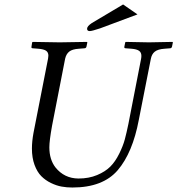

<svg xmlns="http://www.w3.org/2000/svg" viewBox="-20 -836 800 866"><path d="M384.8 -695.8Q372.6 -695.8 372.8 -706.8Q373 -717.8 394 -731.9L535.2 -815.9L600.1 -771L431.2 -708Q394.5 -695.8 384.8 -695.8ZM306.2 9.8Q281.2 9.8 258.1 5.6Q234.9 1.5 209.7 -10.7Q184.6 -22.9 166 -41.7Q147.5 -60.5 135.7 -92.5Q124 -124.5 124 -166Q124 -197.8 130.9 -235.8L196.8 -571.8Q198.2 -579.1 198.2 -585Q198.2 -600.1 187.7 -607.2Q177.2 -614.3 152.8 -616.2L127.9 -618.2Q120.1 -618.2 122.1 -626L125 -645L127.9 -647Q217.8 -645 249 -645Q282.2 -645 372.1 -647L374 -645L370.1 -626Q368.2 -618.2 360.8 -618.2L335.9 -616.2Q306.2 -614.3 292.5 -603.5Q278.8 -592.8 273.9 -571.8L214.8 -269Q202.6 -201.2 202.6 -171.4Q202.6 -116.7 230 -81.1Q270 -31.2 334 -30.8Q380.9 -30.8 418 -46.4Q455.1 -62 477.5 -84.5Q500 -106.9 517.6 -142.6Q535.2 -178.2 543 -207.5Q550.8 -236.8 559.1 -276.9L616.2 -569.8Q617.7 -577.6 617.7 -584Q617.7 -599.6 607.2 -606.9Q596.7 -614.3 573.2 -616.2L546.9 -618.2Q539.1 -618.2 541 -626L544.9 -645L546.9 -647Q636.7 -645 651.9 -645Q668 -645 757.8 -647L759.8 -645L755.9 -626Q753.9 -618.2 747.1 -618.2L722.2 -616.2Q692.4 -614.3 678.2 -603Q664.1 -591.8 660.2 -569.8L606 -294.9Q578.1 -147 511.2 -68.6Q444.3 9.8 306.2 9.8Z"/></svg>

Font: Linux Libertine
Style: Italic
Weight: 400
Italic angle: -12°
Designer: Philipp H. Poll
Foundry: Philipp H. Poll
Version: Version 5.1.6 ; ttfautohint (v0.9)